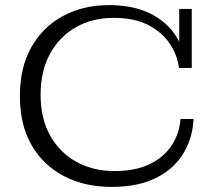

<svg xmlns="http://www.w3.org/2000/svg" viewBox="-20 -717 842 752"><path d="M416 15Q312 15 231 -27Q150 -69 104 -148Q58 -227 58 -341Q58 -453 103 -532.5Q148 -612 227 -654.5Q306 -697 407 -697Q510 -697 580 -658Q650 -619 682 -553V-682H731V-451H681Q675 -500 645.5 -545Q616 -590 561.5 -618.5Q507 -647 425 -647Q342 -647 277.5 -610.5Q213 -574 176 -506.5Q139 -439 139 -346Q139 -252 177 -185Q215 -118 280.5 -82.5Q346 -47 428 -47Q511 -47 567 -74.5Q623 -102 653 -148.5Q683 -195 687 -251H738Q735 -178 699 -117.5Q663 -57 593 -21Q523 15 416 15Z"/></svg>

Font: Montagu Slab 16pt Light
Style: Regular
Weight: 300
Designer: Florian Karsten
Foundry: Florian Karsten
Version: Version 1.000; ttfautohint (v1.8.3)